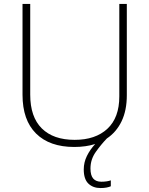

<svg xmlns="http://www.w3.org/2000/svg" viewBox="-20 -734 756 972"><path d="M438 119Q438 154 452 170Q466 186 493 186Q508 186 520.5 184Q533 182 541 179V209Q532 213 519 215.5Q506 218 489 218Q451 218 427.5 195.5Q404 173 404 124Q404 88 420 55.5Q436 23 462 -5Q415 10 356 10Q231 10 162.5 -58Q94 -126 94 -254V-714H133V-255Q133 -142 191.5 -84Q250 -26 358 -26Q463 -26 523.5 -82Q584 -138 584 -246V-714H622V-252Q622 -175 595.5 -120Q569 -65 521 -33Q492 -3 465 35Q438 73 438 119Z"/></svg>

Font: Noto Sans Devanagari ExtraLight
Style: Regular
Weight: 200
Designer: Jelle Bosma - Monotype Design Team
Foundry: Monotype Imaging Inc.
Version: Version 2.004; ttfautohint (v1.8.4.7-5d5b)